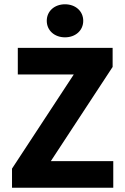

<svg xmlns="http://www.w3.org/2000/svg" viewBox="-20 -875 581 895"><path d="M36 0H508V-124H217L505 -563V-652H63V-528H324L36 -89ZM283 -701C332 -701 368 -733 368 -778C368 -823 332 -855 283 -855C234 -855 198 -823 198 -778C198 -733 234 -701 283 -701Z"/></svg>

Font: Giro Sans Regular
Style: Bold
Weight: 700
Designer: Paul D. Hunt
Foundry: Adobe Systems Incorporated
Version: Version 1.000;PS 1.0;hotconv 1.0.88;makeotf.lib2.5.647800